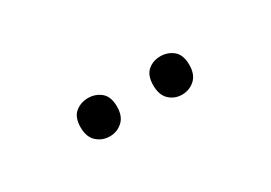

<svg xmlns="http://www.w3.org/2000/svg" viewBox="-13 -896 606 430"><g transform="rotate(-30 290.0 -680.5)"><path d="M149 -681Q149 -707 163 -718.5Q177 -730 196 -730Q215 -730 229 -718.5Q243 -707 243 -681Q243 -656 229 -643.5Q215 -631 196 -631Q177 -631 163 -643.5Q149 -656 149 -681ZM337 -681Q337 -707 350.5 -718.5Q364 -730 383 -730Q402 -730 416 -718.5Q430 -707 430 -681Q430 -656 416 -643.5Q402 -631 383 -631Q364 -631 350.5 -643.5Q337 -656 337 -681Z"/></g></svg>

Font: Noto Sans Lydian
Style: Regular
Weight: 400
Designer: Monotype Design Team
Foundry: Monotype Imaging Inc.
Version: Version 2.002; ttfautohint (v1.8.4.7-5d5b)